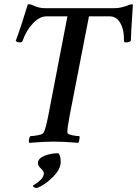

<svg xmlns="http://www.w3.org/2000/svg" viewBox="-20 -682 658 922"><path d="M162.1 101.6Q162.1 79.1 192.9 66.4Q223.6 53.7 259.8 53.7Q271.5 63.5 271.5 95.7Q271.5 130.9 233.4 168.5Q195.3 206.1 162.1 218.8L160.2 219.7Q157.2 220.7 156.2 220.7Q149.4 220.7 143.6 217.3Q137.7 213.9 137.7 210Q137.7 209 149.9 201.7Q162.1 194.3 175.3 181.6Q188.5 168.9 190.4 154.3Q192.4 141.6 177.2 127.9Q162.1 114.3 162.1 101.6ZM358.4 -642.6H526.4Q543.9 -642.6 560.1 -646Q576.2 -649.4 588.9 -654.3Q601.6 -659.2 604.5 -660.2Q613.3 -662.1 618.2 -660.2Q608.4 -513.7 608.4 -486.3Q600.6 -478.5 585 -478.5Q575.2 -478.5 575.2 -484.4Q577.1 -536.1 558.6 -569.8Q540 -603.5 506.8 -603.5H407.2L314.5 -127Q301.8 -59.6 303.7 -44.9Q304.7 -37.1 326.2 -32.7Q347.7 -28.3 361.3 -28.3Q363.3 -24.4 361.3 -12.2Q359.4 0 355.5 3.9Q285.2 -2 239.3 -2Q194.3 -2 120.1 3.9Q117.2 -1 119.1 -12.2Q121.1 -23.4 126 -28.3Q139.6 -28.3 162.6 -32.7Q185.5 -37.1 189.5 -44.9Q199.2 -62.5 211.9 -127L303.7 -603.5H203.1Q169.9 -603.5 137.7 -569.3Q105.5 -535.2 87.9 -484.4Q85 -478.5 76.2 -478.5Q60.5 -478.5 55.7 -486.3Q80.1 -550.8 113.3 -660.2Q120.1 -663.1 128.9 -660.2Q132.8 -659.2 143.1 -654.3Q153.3 -649.4 167 -646Q180.7 -642.6 198.2 -642.6Z"/></svg>

Font: Crimson
Style: SemiboldItalic
Weight: 600
Italic angle: -11°
Version: Version 0.8 ; ttfautohint (v1.00) -l 8 -r 50 -G 200 -x 14 -D